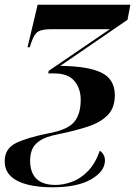

<svg xmlns="http://www.w3.org/2000/svg" viewBox="-42 -556 591 816"><path d="M180 240Q123 240 77 229Q31 218 4.5 193.5Q-22 169 -22 129Q-22 76 25 52.5Q72 29 167 10Q247 -5 274 -38.5Q301 -72 301 -132Q301 -180 274 -212Q247 -244 188 -244H163L165 -255L425 -432H179Q139 -432 121.5 -422.5Q104 -413 92 -378L84 -355H75L118 -536H512L500 -472L214 -276Q331 -275 388.5 -247.5Q446 -220 446 -151Q446 -98 416 -67Q386 -36 331.5 -18Q277 0 203 15Q152 25 127 42Q102 59 94 80.5Q86 102 86 126Q86 230 194 230Q228 230 264.5 216.5Q301 203 332 171Q363 139 382 85Q389 88 396.5 99Q404 110 404 126Q404 172 345.5 206Q287 240 180 240Z"/></svg>

Font: Noto Serif Display SemiCondensed
Style: Bold Italic
Weight: 700
Width: 4
Italic angle: -12°
Designer: Monotype Design Team
Foundry: Monotype Imaging Inc.
Version: Version 2.009